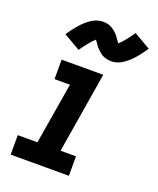

<svg xmlns="http://www.w3.org/2000/svg" viewBox="-142 -850 768 936"><g transform="rotate(20 242.0 -382.5)"><path d="M28 0V-101H130L183 -419H103V-520H319L250 -101H330V0ZM164 -593 78 -643Q87 -657 95.5 -668Q104 -679 112 -689Q120 -699 128 -707.5Q136 -716 143.5 -723Q151 -730 162 -738Q173 -746 183.5 -751.5Q194 -757 206.5 -760Q219 -763 231 -763Q237 -763 243 -762.5Q249 -762 254.5 -760.5Q260 -759 265.5 -757Q271 -755 276 -752Q281 -749 284.5 -746.5Q288 -744 293.5 -740Q299 -736 303 -731.5Q307 -727 310.5 -723Q314 -719 317 -714.5Q320 -710 322.5 -706.5Q325 -703 328.5 -698Q332 -693 335 -689Q343 -696 349.5 -703Q356 -710 363.5 -719Q371 -728 379.5 -739.5Q388 -751 398 -765L484 -715Q475 -702 466.5 -690.5Q458 -679 450 -669Q442 -659 434 -650.5Q426 -642 418.5 -635Q411 -628 400 -620Q389 -612 378.5 -606.5Q368 -601 355.5 -598Q343 -595 331 -595Q325 -595 319.5 -596Q314 -597 308.5 -598Q303 -599 297 -601Q291 -603 286 -606Q281 -609 277.5 -611.5Q274 -614 269 -618.5Q264 -623 259.5 -627Q255 -631 251.5 -635.5Q248 -640 245 -644Q242 -648 239.5 -651.5Q237 -655 233.5 -660Q230 -665 227 -669Q219 -662 213 -655.5Q207 -649 199.5 -640Q192 -631 183 -619Q174 -607 164 -593Z"/></g></svg>

Font: Zed Sans Extended
Style: Bold Italic
Weight: 700
Width: 7
Italic angle: -9°
Designer: Belleve Invis
Foundry: Belleve Invis
Version: Version 1.0.0; ttfautohint (v1.8.4)